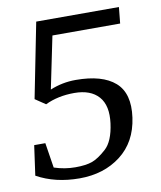

<svg xmlns="http://www.w3.org/2000/svg" viewBox="-78 -723 666 796"><g transform="rotate(-10 255.5 -325.5)"><path d="M247.1 -394Q358.9 -394 412.6 -346.9Q466.3 -299.8 452.1 -199.2Q438 -98.6 366.9 -43.9Q295.9 10.7 193.4 10.7Q90.8 10.7 13.7 -32.2L31.2 -157.7H78.1L94.7 -52.2Q138.7 -37.6 183.6 -37.6Q228.5 -37.6 254.9 -47.1Q281.2 -56.6 314.9 -86.9Q348.6 -117.2 358.4 -191.4Q368.2 -265.6 334.5 -303.7Q300.8 -341.8 231.9 -341.8Q163.1 -341.8 109.4 -315.9L65.9 -345.2L128.4 -660.6H476.6L469.7 -592.3H184.6L139.2 -372.6Q190.9 -394 247.1 -394Z"/></g></svg>

Font: NoticiaText-Italic
Style: Italic
Weight: 400
Italic angle: -8°
Designer: JM Sole
Foundry: JM Sole
Version: Version 1.003